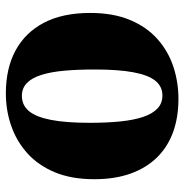

<svg xmlns="http://www.w3.org/2000/svg" viewBox="-8 -580 600 623"><g transform="rotate(-90 291.5 -268.0)"><path d="M22 -261.5Q22 -335.5 44.5 -389.5Q67 -443.5 106.2 -478.8Q145.5 -514 195.5 -531.2Q245.5 -548.5 300.5 -548.5Q381.5 -548.5 439.8 -517Q498 -485.5 529.8 -424.8Q561.5 -364 561.5 -275Q561.5 -200 538.8 -145.8Q516 -91.5 477 -56.8Q438 -22 387.8 -5.2Q337.5 11.5 282.5 11.5Q222.5 11.5 174.5 -6Q126.5 -23.5 92.5 -58.2Q58.5 -93 40.2 -144Q22 -195 22 -261.5ZM293.5 -40.5Q323 -40.5 341.5 -63.5Q360 -86.5 369 -135Q378 -183.5 378 -260Q378 -316 374 -359.8Q370 -403.5 360.2 -434Q350.5 -464.5 333.8 -480.5Q317 -496.5 292.5 -496.5Q262.5 -496.5 243.2 -473.8Q224 -451 214.5 -402.2Q205 -353.5 205 -276Q205 -220.5 209.5 -176.8Q214 -133 224.2 -102.8Q234.5 -72.5 251.5 -56.5Q268.5 -40.5 293.5 -40.5Z"/></g></svg>

Font: Merriweather 72pt Black
Style: Regular
Weight: 900
Version: Version 2.100